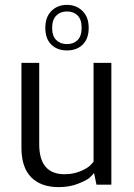

<svg xmlns="http://www.w3.org/2000/svg" viewBox="-20 -758 552 788"><path d="M194 -644Q194 -610 211 -593.5Q228 -577 255 -577Q282 -577 298.5 -593.5Q315 -610 315 -644Q315 -678 298.5 -694.5Q282 -711 255 -711Q228 -711 211 -694Q194 -677 194 -644ZM344 -644Q344 -599 319.5 -575Q295 -551 255 -551Q215 -551 190.5 -575Q166 -599 166 -644Q166 -688 191 -713Q216 -738 255 -738Q293 -738 318.5 -713Q344 -688 344 -644ZM437 -500V0H376L366 -48Q359 -39 347.5 -28.5Q336 -18 300.5 -4Q265 10 221 10Q148 10 108 -30.5Q68 -71 68 -151V-500H141V-166Q141 -43 245 -43Q281 -43 310.5 -55.5Q340 -68 352 -81L364 -94V-500Z"/></svg>

Font: Arsenal
Style: Regular
Weight: 400
Designer: Andrij Shevchenko
Foundry: Stairsfor.com
Version: Version 1.000